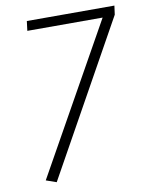

<svg xmlns="http://www.w3.org/2000/svg" viewBox="-78 -721 608 786"><g transform="rotate(-10 226.0 -328.5)"><path d="M452 -664 447 -627 94 7 51 -8 396 -624H83L88 -664Z"/></g></svg>

Font: Fira Sans ExtraLight
Style: Italic
Weight: 275
Italic angle: -8°
Designer: Carrois Corporate & Edenspiekermann AG
Foundry: Carrois Corporate GbR & Edenspiekermann AG
Version: Version 4.203